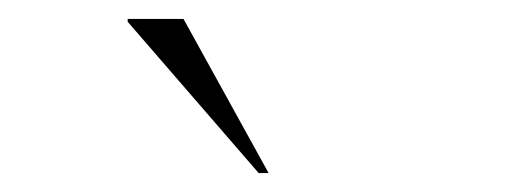

<svg xmlns="http://www.w3.org/2000/svg" viewBox="-20 -752 540 203"><path d="M264 -569H253.5L115 -729V-732H174Z"/></svg>

Font: Newsreader Display ExtraLight
Style: Regular
Weight: 275
Designer: Hugues Gentile
Foundry: Production Type
Version: Version 1.002